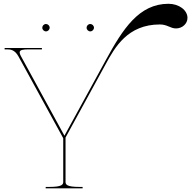

<svg xmlns="http://www.w3.org/2000/svg" viewBox="-20 -1020 1036 1040"><path d="M209 -870C209 -859 218.5 -850 229 -850C240 -850 249 -859.5 249 -870C249 -881 239.5 -890 229 -890C218 -890 209 -880.5 209 -870ZM449 -870C449 -859 458.5 -850 469 -850C480 -850 489 -859.5 489 -870C489 -881 479.5 -890 469 -890C458 -890 449 -880.5 449 -870ZM554 -696 329 -285 92 -718.5C88.5 -725.5 86.5 -731.5 86.5 -736C86.5 -750 104.5 -752.5 136 -752.5H207V-760H5V-752.5H18.5C35.5 -752.5 60 -751.5 80.5 -713.5L320.5 -275L322.5 -271V-35C322.5 -20.5 316 -7.5 247.5 -7.5H227.5V0H427.5V-7.5H410C341.5 -7.5 335 -20.5 335 -35V-275L553 -673.5C602 -763 671 -887.5 846 -887.5C886.5 -887.5 902.5 -866 933.5 -866C967.5 -866 995.5 -891.5 995.5 -923C995.5 -965 949.5 -999.5 892.5 -999.5C733 -999.5 645.5 -863.5 554 -696Z"/></svg>

Font: ZnikomitNo24
Style: Regular
Weight: 500
Designer: gluk
Foundry: gluk
Version: Version 0.55